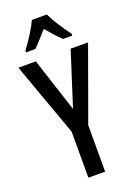

<svg xmlns="http://www.w3.org/2000/svg" viewBox="-174 -1008 764 1077"><g transform="rotate(-20 208.0 -470.0)"><path d="M209 -392 312 -714H416L258 -277V0H158V-275L0 -714H104ZM252 -940Q268 -906 294 -865.5Q320 -825 346 -791V-780H291Q271 -798 250.5 -821Q230 -844 208 -870Q185 -844 163.5 -820Q142 -796 125 -780H70V-791Q96 -825 122.5 -867Q149 -909 163 -940Z"/></g></svg>

Font: Noto Sans Khmer UI ExtraCondensed Medium
Style: Regular
Weight: 500
Width: 2
Designer: Danh Hong and the Monotype Design Team
Foundry: Monotype Imaging Inc.
Version: Version 2.002; ttfautohint (v1.8.4.7-5d5b)